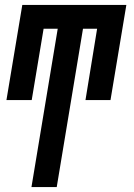

<svg xmlns="http://www.w3.org/2000/svg" viewBox="-20 -540 540 775"><path d="M107 215 213 -424H156L108 -136H6L70 -520H490L426 -136H325L372 -424H315L209 215Z"/></svg>

Font: Iosevka Gothic
Style: Bold Italic
Weight: 700
Italic angle: -9°
Monospace: yes
Designer: Belleve Invis
Foundry: Belleve Invis
Version: Version 15.5.1; ttfautohint (v1.8.4)